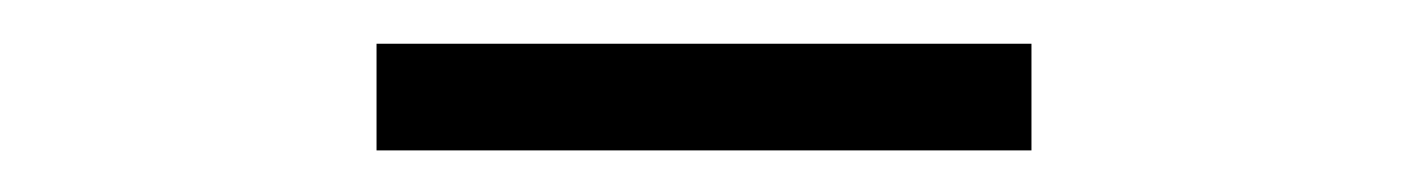

<svg xmlns="http://www.w3.org/2000/svg" viewBox="-20 -740 660 90"><path d="M463.5 -669.5H156.5V-719.5H463.5Z"/></svg>

Font: Monaspace Neon Var
Style: Regular
Weight: 400
Designer: Riley Cran and the Lettermatic Team
Version: Version 1.000 (Monaspace Neon Var)